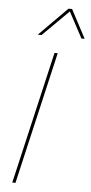

<svg xmlns="http://www.w3.org/2000/svg" viewBox="-60 -920 454 954"><g transform="rotate(5 167.5 -442.5)"><path d="M260 -885 335 -743H319L250 -872L120 -743H101L242 -885ZM208 -660 55 0H39L192 -660Z"/></g></svg>

Font: Elaine Sans Thin
Style: Italic
Weight: 250
Italic angle: -13°
Designer: Wei Huang
Foundry: Wei Huang
Version: Version 2.001;December 24, 2019;FontCreator 12.0.0.2547 64-b